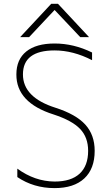

<svg xmlns="http://www.w3.org/2000/svg" viewBox="-20 -969 571 1001"><path d="M444.3 -775.4H398.4L264.6 -917L131.8 -775.4H85L247.1 -949.2H282.2ZM264.6 -742.2Q364.3 -742.2 460 -695.3V-655.3Q361.3 -706.1 264.6 -706.1Q99.6 -706.1 99.6 -581.1Q99.6 -460.9 269.5 -407.2Q376 -373 424.8 -319.3Q473.6 -265.6 473.6 -182.6Q473.6 -88.9 419.4 -38.6Q365.2 11.7 264.6 11.7Q155.3 11.7 70.3 -45.9V-89.8Q161.1 -23.4 264.6 -22.5Q350.6 -22.5 395 -63.5Q439.5 -104.5 439.5 -182.6Q439.5 -252.9 397.5 -296.9Q355.5 -340.8 259.8 -372.1Q64.5 -433.6 65.4 -581.1Q65.4 -659.2 117.2 -700.7Q168.9 -742.2 264.6 -742.2Z"/></svg>

Font: Gen Shin Gothic ExtraLight
Style: Regular
Weight: 100
Designer: [Source Han Sans]
Ryoko NISHIZUKA  (kana & ideographs); Paul D. Hunt (Latin, Greek & Cyrillic); Wenlong ZHANG  (bopomofo
Version: Version 1.002.20150607